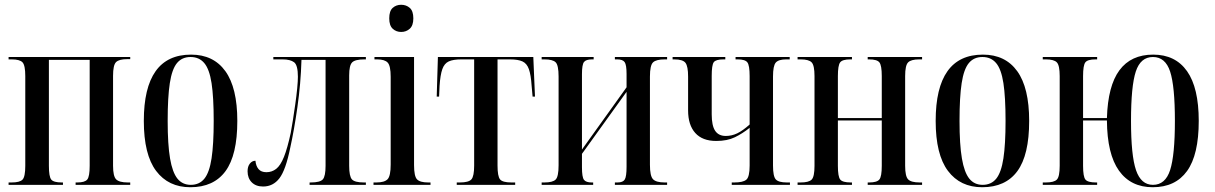

<svg xmlns="http://www.w3.org/2000/svg" viewBox="-20 -775 5095 805"><path d="M16 0V-10H29Q63 -10 74.5 -22Q86 -34 86 -80V-456Q86 -501 74.5 -513.5Q63 -526 29 -526H16V-536H526V-527H513Q479 -527 466.5 -514.5Q454 -502 454 -457V-80Q454 -36 467 -23Q480 -10 516 -10H526V0H297V-10H304Q336 -10 346 -22.5Q356 -35 356 -80V-524H185V-80Q185 -34 195 -22Q205 -10 239 -10H244V0Z M778 10Q686 10 634.5 -58.5Q583 -127 583 -268Q583 -546 781 -546Q875 -546 925 -476.5Q975 -407 975 -268Q975 -125 925.5 -57.5Q876 10 778 10ZM780 0Q816 0 837 -26Q858 -52 867 -111Q876 -170 876 -268Q876 -368 867 -426.5Q858 -485 836.5 -510.5Q815 -536 779 -536Q743 -536 722 -510.5Q701 -485 692 -426.5Q683 -368 683 -268Q683 -169 693 -110.5Q703 -52 724 -26Q745 0 780 0Z M1083 7Q1053 7 1035.5 -10.5Q1018 -28 1018 -57Q1018 -77 1027.5 -89Q1037 -101 1051 -101Q1053 -79 1064 -66Q1075 -53 1097 -53Q1120 -53 1138 -67Q1156 -81 1170.5 -117Q1185 -153 1199 -218Q1203 -239 1208 -271Q1213 -303 1218 -338Q1223 -373 1226 -404Q1229 -435 1229 -453Q1229 -502 1213 -514Q1197 -526 1165 -526H1126V-536H1514V-526H1508Q1469 -526 1456.5 -513.5Q1444 -501 1444 -459V-80Q1444 -36 1455.5 -23Q1467 -10 1506 -10H1514V0H1278V-10H1283Q1322 -10 1333.5 -23Q1345 -36 1345 -80V-524H1244Q1241 -424 1227 -326Q1213 -228 1197 -156Q1178 -62 1151.5 -27.5Q1125 7 1083 7Z M1662 -641Q1641 -641 1626.5 -654.5Q1612 -668 1612 -698Q1612 -729 1626.5 -742Q1641 -755 1662 -755Q1683 -755 1698 -742Q1713 -729 1713 -698Q1713 -668 1698 -654.5Q1683 -641 1662 -641ZM1546 0V-10H1558Q1592 -10 1605 -23.5Q1618 -37 1618 -85V-453Q1618 -499 1605.5 -512.5Q1593 -526 1561 -526H1550V-536H1716V-83Q1716 -36 1728.5 -23Q1741 -10 1775 -10H1785V0Z M1895 0V-10H1908Q1945 -10 1956.5 -23Q1968 -36 1968 -81V-526H1914Q1880 -526 1861.5 -517.5Q1843 -509 1834.5 -485Q1826 -461 1823 -415L1821 -370H1811L1816 -536H2216L2223 -370H2213L2209 -415Q2206 -461 2197.5 -485Q2189 -509 2170.5 -517.5Q2152 -526 2118 -526H2066V-81Q2066 -36 2076.5 -23Q2087 -10 2124 -10H2140V0Z M2251 0V-10H2263Q2297 -10 2309.5 -22Q2322 -34 2322 -82V-454Q2322 -502 2309.5 -514Q2297 -526 2263 -526H2251V-536H2469V-526H2462Q2437 -526 2428.5 -515Q2420 -504 2420 -464V-148L2607 -409V-465Q2607 -503 2599 -514.5Q2591 -526 2568 -526H2558V-536H2777V-526H2767Q2731 -526 2718 -513.5Q2705 -501 2705 -454V-84Q2705 -37 2718 -23.5Q2731 -10 2767 -10H2777V0H2558V-10H2569Q2592 -10 2599.5 -22.5Q2607 -35 2607 -76V-390L2420 -130V-74Q2420 -32 2428.5 -21Q2437 -10 2461 -10H2467V0Z M3048 0V-10H3059Q3095 -10 3109 -21.5Q3123 -33 3123 -81V-239Q3093 -215 3061 -199.5Q3029 -184 2983 -184Q2925 -184 2895 -217.5Q2865 -251 2865 -312V-454Q2865 -497 2854 -511.5Q2843 -526 2807 -526H2800V-536H3021V-526H3013Q2981 -526 2972.5 -514Q2964 -502 2964 -457V-296Q2964 -248 2978.5 -226.5Q2993 -205 3023 -205Q3048 -205 3071 -216Q3094 -227 3123 -253V-456Q3123 -501 3113.5 -513.5Q3104 -526 3073 -526H3064V-536H3291V-526H3276Q3244 -526 3232.5 -512.5Q3221 -499 3221 -454V-81Q3221 -36 3232.5 -23Q3244 -10 3279 -10H3292V0Z M3324 0V-10H3337Q3371 -10 3383 -22Q3395 -34 3395 -80V-456Q3395 -501 3383 -513.5Q3371 -526 3337 -526H3324V-536H3552V-526H3545Q3512 -526 3502.5 -513.5Q3493 -501 3493 -456V-280H3677V-456Q3677 -501 3667 -513.5Q3657 -526 3624 -526H3618V-536H3846V-526H3834Q3800 -526 3787.5 -513.5Q3775 -501 3775 -456V-80Q3775 -36 3787.5 -23Q3800 -10 3836 -10H3846V0H3618V-10H3624Q3657 -10 3667 -22.5Q3677 -35 3677 -80V-270H3493V-80Q3493 -34 3503 -22Q3513 -10 3547 -10H3552V0Z M4098 10Q4006 10 3954.5 -58.5Q3903 -127 3903 -268Q3903 -546 4101 -546Q4195 -546 4245 -476.5Q4295 -407 4295 -268Q4295 -125 4245.5 -57.5Q4196 10 4098 10ZM4100 0Q4136 0 4157 -26Q4178 -52 4187 -111Q4196 -170 4196 -268Q4196 -368 4187 -426.5Q4178 -485 4156.5 -510.5Q4135 -536 4099 -536Q4063 -536 4042 -510.5Q4021 -485 4012 -426.5Q4003 -368 4003 -268Q4003 -169 4013 -110.5Q4023 -52 4044 -26Q4065 0 4100 0Z M4813 10Q4721 10 4671.5 -59.5Q4622 -129 4621 -270H4521V-80Q4521 -34 4531 -22Q4541 -10 4575 -10H4580V0H4352V-10H4365Q4399 -10 4411 -22Q4423 -34 4423 -80V-456Q4423 -501 4411 -513.5Q4399 -526 4365 -526H4352V-536H4580V-526H4573Q4540 -526 4530.5 -513.5Q4521 -501 4521 -456V-280H4621Q4625 -415 4673.5 -480.5Q4722 -546 4815 -546Q4908 -546 4957 -476.5Q5006 -407 5006 -268Q5006 -126 4957 -58Q4908 10 4813 10ZM4814 0Q4866 0 4886 -62Q4906 -124 4906 -268Q4906 -414 4886 -475Q4866 -536 4814 -536Q4762 -536 4742 -475Q4722 -414 4722 -268Q4722 -123 4743 -61.5Q4764 0 4814 0Z"/></svg>

Font: Noto Serif Display ExtraCondensed Medium
Style: Regular
Weight: 500
Width: 2
Designer: Monotype Design Team
Foundry: Monotype Imaging Inc.
Version: Version 2.009